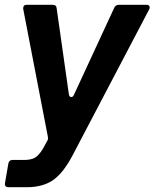

<svg xmlns="http://www.w3.org/2000/svg" viewBox="-33 -581 646 803"><path d="M2 202Q-6 202 -10 197Q-14 192 -12 184L2 103Q5 88 19 88H67Q95 88 111.5 79.5Q128 71 146 42L163 11Q170 1 167 -10L64 -544V-546Q64 -561 79 -561H187Q203 -561 204 -546L255 -187Q257 -175 265 -175Q272 -175 276 -184L445 -549Q451 -561 464 -561H579Q593 -561 593 -550Q593 -545 591 -542L272 66Q233 141 190 171.5Q147 202 78 202Z"/></svg>

Font: Open Sauce Two
Style: Bold Italic
Weight: 700
Italic angle: -10°
Designer: Alfredo Marco Pradil
Foundry: Creative Sauce Fz LLC
Version: Version 1.477